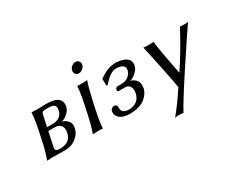

<svg xmlns="http://www.w3.org/2000/svg" viewBox="-124 -1029 2003 1675"><g transform="rotate(-30 877.0 -192.0)"><path d="M229.5 -251H286.6Q328.6 -251 355.7 -271.2Q382.8 -291.5 389.6 -323.2Q398.9 -366.2 380.6 -379.6Q362.3 -393.1 316.4 -393.1Q275.9 -393.1 266.6 -387.7Q257.3 -382.3 252.4 -358.9ZM222.2 -216.8 192.4 -77.1Q186.5 -49.8 195.1 -41Q203.6 -32.2 239.7 -32.2Q338.9 -32.2 357.9 -123Q366.7 -163.6 348.1 -190.2Q329.6 -216.8 288.1 -216.8ZM134.8 0 85.4 2.9 85 0Q110.4 -68.8 134.3 -180.2L148.9 -249Q171.9 -356.4 176.3 -429.2L177.7 -432.1Q191.4 -429.2 226.1 -429.2Q245.1 -429.2 274.9 -430.2Q304.7 -431.2 323.7 -431.2Q410.2 -431.2 442.1 -401.9Q474.1 -372.6 463.9 -323.2Q456.5 -288.6 424.8 -261.5Q393.1 -234.4 368.2 -231L367.7 -229Q402.8 -218.3 423.3 -191.2Q443.8 -164.1 435.5 -125Q426.3 -82 396.2 -51.8Q366.2 -21.5 333 -9.8Q299.8 2 267.6 2Q194.8 2 167.5 1Q140.1 0 134.8 0Z M608.9 -250Q634.3 -369.1 636.7 -429.2L638.7 -432.1Q652.3 -429.2 687 -429.2Q687 -429.2 735.4 -432.1L736.8 -429.2Q716.8 -375.5 689 -250L673.8 -179.2Q648.9 -63 645.5 0L643.1 2.9Q629.4 0 595.7 0Q595.7 0 545.9 2.9L545.4 0Q568.4 -60.1 593.8 -179.2ZM673.6 -534.4Q661.6 -549.8 665.8 -570.1Q669.9 -590.3 688.7 -605.7Q707.5 -621.1 727.8 -621.1Q748 -621.1 760 -605.7Q772 -590.3 767.8 -570.1Q763.7 -549.8 744.9 -534.4Q726.1 -519 705.8 -519Q685.5 -519 673.6 -534.4Z M1003.9 -394Q972.7 -394 937.3 -368.4Q901.9 -342.8 872.1 -305.2L859.4 -306.2L857.9 -373L861.3 -377Q945.3 -439 1023.9 -439Q1050.3 -439 1074.5 -434.1Q1098.6 -429.2 1121.3 -418Q1144 -406.7 1154.8 -384.5Q1165.5 -362.3 1159.2 -332Q1152.8 -303.2 1122.6 -275.1Q1092.3 -247.1 1059.1 -237.8Q1070.3 -236.3 1083 -230.2Q1095.7 -224.1 1109.9 -210.4Q1124 -196.8 1128.9 -175.8Q1133.8 -154.8 1128.9 -124Q1124 -101.1 1110.1 -79.1Q1096.2 -57.1 1072 -36.4Q1047.9 -15.6 1006.8 -2.9Q965.8 9.8 914.1 9.8Q848.1 9.8 814.5 -19.5Q780.8 -48.8 789.6 -90.8Q792 -102.1 802.5 -111.1Q813 -120.1 825.7 -120.1Q859.4 -120.1 856 -83Q854.5 -56.6 872.6 -41.7Q890.6 -26.9 928.2 -26.9Q943.4 -26.9 958.7 -30.5Q974.1 -34.2 992.9 -43.2Q1011.7 -52.2 1026.4 -72.3Q1041 -92.3 1046.9 -121.1Q1054.7 -158.2 1040.8 -185.1Q1026.9 -211.9 991.7 -211.9H927.7Q921.4 -211.9 918.2 -218.3Q915 -224.6 916.7 -231.9Q918.5 -239.3 924.8 -246.1Q931.2 -252.9 936 -252.9H976.1Q1025.9 -252.9 1053.5 -278.1Q1081.1 -303.2 1086.4 -330.1Q1090.3 -349.1 1084.2 -362.5Q1078.1 -376 1064 -382.3Q1049.8 -388.7 1035.2 -391.4Q1020.5 -394 1003.9 -394Z M1304.2 -432.1Q1317.4 -429.2 1355.5 -429.2Q1391.6 -429.2 1405.3 -432.1Q1417 -331.1 1465.8 -87.4H1467.8Q1564.9 -230 1672.4 -432.1Q1681.6 -429.2 1710.4 -429.2Q1743.7 -429.2 1753.9 -432.1Q1692.4 -344.2 1528.1 -94Q1363.8 156.2 1321.8 236.8Q1306.2 231.9 1273.9 231.9Q1255.4 231.9 1237.8 236.8Q1325.2 128.9 1396 19Q1385.3 -47.4 1353.5 -202.6Q1321.8 -357.9 1304.2 -432.1Z"/></g></svg>

Font: Linux Biolinum O
Style: Italic
Weight: 400
Italic angle: -12°
Designer: Philipp H. Poll
Foundry: Philipp H. Poll
Version: Version 1.1.3